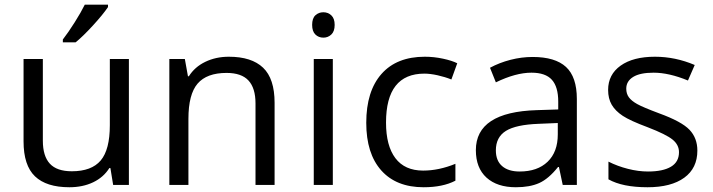

<svg xmlns="http://www.w3.org/2000/svg" viewBox="-20 -786 3030 816"><path d="M162.1 -535.2V-188Q162.1 -122.6 191.9 -90.3Q221.7 -58.1 285.2 -58.1Q369.1 -58.1 408 -104Q446.8 -149.9 446.8 -253.9V-535.2H527.8V0H460.9L449.2 -71.8H444.8Q419.9 -32.2 375.7 -11.2Q331.5 9.8 274.9 9.8Q177.2 9.8 128.7 -36.6Q80.1 -83 80.1 -185.1V-535.2ZM247.1 -618.2Q270.5 -648.4 297.6 -691.4Q324.7 -734.4 340.3 -766.1H439V-755.9Q417.5 -724.1 375 -677.7Q332.5 -631.3 301.3 -606H247.1Z M1065.9 0V-346.2Q1065.9 -411.6 1036.1 -443.8Q1006.3 -476.1 942.9 -476.1Q858.9 -476.1 819.8 -430.7Q780.8 -385.3 780.8 -280.8V0H699.7V-535.2H765.6L778.8 -461.9H782.7Q807.6 -501.5 852.5 -523.2Q897.5 -544.9 952.6 -544.9Q1049.3 -544.9 1098.1 -498.3Q1147 -451.7 1147 -349.1V0Z M1394.5 0H1313.5V-535.2H1394.5ZM1306.6 -680.2Q1306.6 -708 1320.3 -720.9Q1334 -733.9 1354.5 -733.9Q1374 -733.9 1388.2 -720.7Q1402.3 -707.5 1402.3 -680.2Q1402.3 -652.8 1388.2 -639.4Q1374 -626 1354.5 -626Q1334 -626 1320.3 -639.4Q1306.6 -652.8 1306.6 -680.2Z M1780.3 9.8Q1664.1 9.8 1600.3 -61.8Q1536.6 -133.3 1536.6 -264.2Q1536.6 -398.4 1601.3 -471.7Q1666 -544.9 1785.6 -544.9Q1824.2 -544.9 1862.8 -536.6Q1901.4 -528.3 1923.3 -517.1L1898.4 -448.2Q1871.6 -459 1839.8 -466.1Q1808.1 -473.1 1783.7 -473.1Q1620.6 -473.1 1620.6 -265.1Q1620.6 -166.5 1660.4 -113.8Q1700.2 -61 1778.3 -61Q1845.2 -61 1915.5 -89.8V-18.1Q1861.8 9.8 1780.3 9.8Z M2371.6 0 2355.5 -76.2H2351.6Q2311.5 -25.9 2271.7 -8.1Q2231.9 9.8 2172.4 9.8Q2092.8 9.8 2047.6 -31.2Q2002.4 -72.3 2002.4 -147.9Q2002.4 -310.1 2261.7 -317.9L2352.5 -320.8V-354Q2352.5 -417 2325.4 -447Q2298.3 -477.1 2238.8 -477.1Q2171.9 -477.1 2087.4 -436L2062.5 -498Q2102.1 -519.5 2149.2 -531.7Q2196.3 -543.9 2243.7 -543.9Q2339.4 -543.9 2385.5 -501.5Q2431.6 -459 2431.6 -365.2V0ZM2188.5 -57.1Q2264.2 -57.1 2307.4 -98.6Q2350.6 -140.1 2350.6 -214.8V-263.2L2269.5 -259.8Q2172.9 -256.3 2130.1 -229.7Q2087.4 -203.1 2087.4 -147Q2087.4 -103 2114 -80.1Q2140.6 -57.1 2188.5 -57.1Z M2943.8 -146Q2943.8 -71.3 2888.2 -30.8Q2832.5 9.8 2731.9 9.8Q2625.5 9.8 2565.9 -23.9V-99.1Q2604.5 -79.6 2648.7 -68.4Q2692.9 -57.1 2733.9 -57.1Q2797.4 -57.1 2831.5 -77.4Q2865.7 -97.7 2865.7 -139.2Q2865.7 -170.4 2838.6 -192.6Q2811.5 -214.8 2732.9 -245.1Q2658.2 -272.9 2626.7 -293.7Q2595.2 -314.5 2579.8 -340.8Q2564.5 -367.2 2564.5 -403.8Q2564.5 -469.2 2617.7 -507.1Q2670.9 -544.9 2763.7 -544.9Q2850.1 -544.9 2932.6 -509.8L2903.8 -443.8Q2823.2 -477.1 2757.8 -477.1Q2700.2 -477.1 2670.9 -459Q2641.6 -440.9 2641.6 -409.2Q2641.6 -387.7 2652.6 -372.6Q2663.6 -357.4 2688 -343.8Q2712.4 -330.1 2781.7 -304.2Q2877 -269.5 2910.4 -234.4Q2943.8 -199.2 2943.8 -146Z"/></svg>

Font: CAA NEO Sans
Style: Regular
Weight: 400
Version: Version 1.10